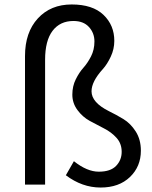

<svg xmlns="http://www.w3.org/2000/svg" viewBox="-20 -827 682 860"><path d="M275 -42 311 -105Q370 -58 422.5 -58Q475 -58 500 -84Q525 -110 525 -147Q525 -184 502 -209.5Q479 -235 446.5 -251.5Q414 -268 382 -285.5Q350 -303 327 -334Q304 -365 304 -403Q304 -441 319.5 -472Q335 -503 353.5 -523.5Q372 -544 387.5 -574Q403 -604 403 -641.5Q403 -679 378.5 -706Q354 -733 309 -733Q249 -733 215.5 -689Q182 -645 182 -559V0H92V-576Q92 -682 149.5 -744.5Q207 -807 301 -807Q395 -807 443.5 -760.5Q492 -714 492 -644Q492 -607 476 -573Q460 -539 441 -518Q390 -462 390 -418Q390 -368 468 -329Q501 -313 533 -293.5Q565 -274 588 -238Q611 -202 611 -152Q611 -81 562 -34Q513 13 430.5 13Q348 13 275 -42Z"/></svg>

Font: Swei Fan Sans CJK TC
Style: Regular
Weight: 400
Version: Version 2.130